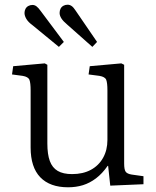

<svg xmlns="http://www.w3.org/2000/svg" viewBox="-20 -781 661 815"><path d="M269 14Q192 14 151 -28.5Q110 -71 110 -155V-397Q110 -429 105 -442Q100 -455 76 -459L31 -465L36 -500L170 -512L181 -506V-172Q181 -126 191.5 -97.5Q202 -69 225 -55.5Q248 -42 286 -42Q332 -42 365.5 -60Q399 -78 417.5 -111Q436 -144 436 -187V-397Q436 -429 431 -442Q426 -455 402 -459L356 -465L361 -500L495 -512L507 -506V-87Q507 -61 513.5 -52Q520 -43 539 -40L589 -33V1L448 7L439 -77H437Q414 -44 387.5 -24Q361 -4 332 5Q303 14 269 14ZM230 -582 118 -674Q100 -687 92 -700.5Q84 -714 84 -726Q84 -735 88 -743Q92 -751 100 -755.5Q108 -760 118 -760Q127 -760 135 -754Q143 -748 153 -734L251 -603ZM372 -582 266 -676Q248 -691 240.5 -703Q233 -715 233 -726Q233 -736 237 -744Q241 -752 249 -756.5Q257 -761 267 -761Q276 -761 284 -755.5Q292 -750 301 -736L392 -603Z"/></svg>

Font: Literata 18pt Light
Style: Regular
Weight: 300
Designer: Latin by Veronika Burian and Jose Scaglione. Greek by Irene Vlachou. Cyrillic by Vera Evstafieva.
Foundry: TypeTogether
Version: Version 3.103;gftools[0.9.29]